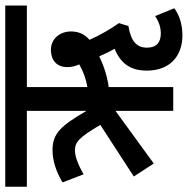

<svg xmlns="http://www.w3.org/2000/svg" viewBox="-12 -650 696 711"><g transform="rotate(-90 335.5 -294.0)"><path d="M86 -72 281 -214V0H369V-239C409 -244 450 -258 483 -274C491 -255 500 -236 511 -217C457 -195 430 -159 430 -98C430 -14 482 34 561 34C601 34 635 23 661 4L632 -67C609 -52 589 -46 567 -46C536 -46 515 -61 515 -97C515 -137 541 -157 595 -166L606 -201C586 -229 561 -271 544 -310C567 -330 575 -353 575 -379C575 -418 549 -453 507 -453C470 -453 443 -433 443 -392C443 -378 446 -363 453 -348C429 -334 400 -323 369 -318V-542H671V-622H0V-542H281V-321C225 -418 196 -447 136 -447C95 -447 55 -433 16 -410L46 -332C78 -350 110 -364 134 -364C165 -364 182 -350 229 -270L38 -146Z"/></g></svg>

Font: Noto Sans Devanagari ExtraCondensed Medium
Style: Regular
Weight: 500
Width: 2
Designer: Jelle Bosma - Monotype Design Team
Foundry: Monotype Imaging Inc.
Version: Version 2.004